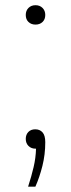

<svg xmlns="http://www.w3.org/2000/svg" viewBox="-20 -566 273 738"><path d="M88 151.5Q101 111.5 109.2 76.2Q117.5 41 118.5 5.5H116.5Q100 5.5 89.5 -5Q79 -15.5 79 -32Q79 -48.5 89 -58.8Q99 -69 115.5 -69Q133 -69 143.5 -57.2Q154 -45.5 154 -19.5Q154 28 143 71.8Q132 115.5 116 151.5ZM116.5 -471.5Q100 -471.5 89.5 -481.5Q79 -491.5 79 -508.5Q79 -525 89.5 -535.5Q100 -546 116.5 -546Q133 -546 143.5 -535.5Q154 -525 154 -508.5Q154 -491.5 143.5 -481.5Q133 -471.5 116.5 -471.5Z"/></svg>

Font: Encode Sans Expanded ExtraLight
Style: Regular
Weight: 200
Width: 7
Designer: Multiple Designers
Foundry: Impallari Type
Version: Version 3.000; ttfautohint (v1.8.3) -l 8 -r 50 -G 200 -x 14 